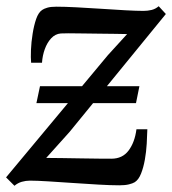

<svg xmlns="http://www.w3.org/2000/svg" viewBox="-20 -586 554 617"><path d="M26.5 11 -0.5 -16 326.5 -408.5 388.5 -476.5Q376 -477 352.5 -477.2Q329 -477.5 301.2 -477.8Q273.5 -478 246.8 -478.5Q220 -479 200.8 -479Q181.5 -479 175.5 -478.5Q157.5 -477 144.5 -463Q131.5 -449 124 -428.2Q116.5 -407.5 115 -384.5H80Q78.5 -400.5 79.5 -425.5Q80.5 -450.5 84.8 -477.2Q89 -504 96.2 -525Q103.5 -546 115.5 -554Q121 -558 131.8 -561.2Q142.5 -564.5 161 -564.5Q187.5 -564.5 225.8 -562.5Q264 -560.5 305 -557.8Q346 -555 382.5 -553Q419 -551 441 -551Q454.5 -551 467 -554Q479.5 -557 490 -566L513 -541L203.5 -162L128.5 -78.5Q149 -78.5 179 -78Q209 -77.5 240.8 -77Q272.5 -76.5 299 -76.2Q325.5 -76 338 -76Q373.5 -76 393.2 -102.2Q413 -128.5 418.5 -170.5H453.5Q453 -150 451.5 -124Q450 -98 445.5 -72.8Q441 -47.5 433.2 -28Q425.5 -8.5 413 -0.5Q406.5 3.5 394.2 6.5Q382 9.5 363.5 9.5Q336 9.5 296.2 7.2Q256.5 5 214.2 2Q172 -1 135 -3.2Q98 -5.5 76 -5.5Q63 -5.5 50 -1.8Q37 2 26.5 11ZM97 -254.5 108.5 -309H428L417 -254.5Z"/></svg>

Font: Merriweather Light 18pt
Style: Italic
Weight: 400
Italic angle: -7.8°
Version: Version 2.101